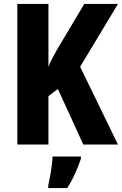

<svg xmlns="http://www.w3.org/2000/svg" viewBox="-20 -734 619 975"><path d="M579 0H403L274 -282L226 -246V0H68V-714H226V-394Q233 -415 245.5 -437.5Q258 -460 272 -486L408 -714H579L387 -395ZM391 72Q378 110 361 148Q344 186 321 221H225V208Q229 190 234 163Q239 136 242.5 108.5Q246 81 247 61H391Z"/></svg>

Font: Noto Sans Arabic UI Cn XBd
Style: Regular
Weight: 800
Width: 3
Designer: Monotype Design Team, Nadine Chahine and Nizar Qandah
Foundry: Monotype Imaging Inc.
Version: Version 2.010; ttfautohint (v1.8.4.7-5d5b)